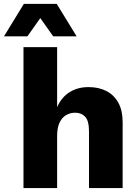

<svg xmlns="http://www.w3.org/2000/svg" viewBox="-58 -950 697 970"><path d="M60.6 0V-712H230.6V-408.8Q253 -459.2 293.9 -484.6Q334.8 -510 389.4 -510Q441 -510 479.6 -490.1Q518.2 -470.2 539.9 -430.9Q561.6 -391.6 561.6 -333.2V0H391.6V-286Q391.6 -339.6 372.3 -360.1Q353 -380.6 321.4 -380.6Q297.4 -380.6 276.4 -368.7Q255.4 -356.8 243 -330.9Q230.6 -305 230.6 -263.2V0ZM329 -766.6H210.6L145.6 -858.6L80.6 -766.6H-37.8L62.6 -930.4H228.6Z"/></svg>

Font: Work Sans
Style: Regular
Weight: 400
Designer: Wei Huang
Foundry: Wei Huang
Version: Version 2.006; ttfautohint (v1.8.1.43-b0c9)